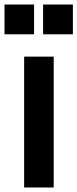

<svg xmlns="http://www.w3.org/2000/svg" viewBox="-52 -831 343 851"><path d="M55 0V-580H186V0ZM271 -811V-679H139V-811ZM99 -811V-679H-32V-811Z"/></svg>

Font: Orbitron
Style: Bold
Weight: 700
Designer: Matt McInerney
Foundry: Matt McInerney
Version: Version 001.001